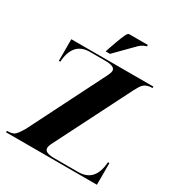

<svg xmlns="http://www.w3.org/2000/svg" viewBox="-198 -992 1051 1126"><g transform="rotate(30 327.0 -429.5)"><path d="M278.3 -703.1 288.1 -732.4Q324.2 -836.9 335.9 -851.6Q341.8 -859.4 346.7 -859.4H473.6V-849.6Q468.8 -849.6 453.6 -842.3Q437 -834.5 424.3 -821.3L307.6 -703.1ZM493.2 -9.8Q606.4 -9.8 615.2 -146.5H625V0H9.8V-9.8Q42 -9.8 57.6 -19.5Q73.2 -29.3 100.6 -76.2L360.4 -591.8Q370.1 -611.3 370.1 -624Q370.1 -654.3 302.7 -654.3H200.2Q86.9 -654.3 78.1 -517.6H68.4V-664.1H624V-654.3Q584 -654.3 564.5 -634.8Q551.3 -621.6 534.2 -587.9L273.4 -72.3Q264.6 -54.7 264.6 -41Q264.6 -9.8 331.1 -9.8Z"/></g></svg>

Font: spinwerad
Style: Bold
Weight: 700
Width: 7
Version: Version 0.3